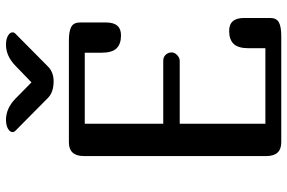

<svg xmlns="http://www.w3.org/2000/svg" viewBox="-179 -780 959 641"><g transform="rotate(-90 300.5 -459.5)"><path d="M346 -834 402 -888Q434 -919 472 -919Q490 -919 501.5 -912.5Q513 -906 513 -897Q513 -892 509 -888L399 -779Q380 -760 350 -760Q313 -760 294 -779L184 -888Q180 -892 180 -897Q180 -906 191.5 -912.5Q203 -919 221 -919Q259 -919 291 -888ZM503 -535Q474 -535 459.5 -550Q445 -565 445 -600V-656H208V-394H418Q431 -394 438.5 -385.5Q446 -377 446 -366Q446 -356 437 -347.5Q428 -339 418 -339H208V-53H460V-109Q460 -144 474.5 -159Q489 -174 518 -174Q561 -174 561 -124V-37Q561 -16 546.5 -8Q532 0 501 0H146Q100 0 100 -50V-659Q100 -709 146 -709H486Q517 -709 531.5 -701Q546 -693 546 -672V-585Q546 -535 503 -535Z"/></g></svg>

Font: Marmelad
Style: Regular
Weight: 400
Designer: Manvel Shmavonyan
Foundry: Cyreal
Version: Version 1.001;PS 001.001;hotconv 1.0.88;makeotf.lib2.5.64775